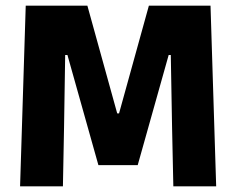

<svg xmlns="http://www.w3.org/2000/svg" viewBox="-20 -659 836 679"><path d="M51 0 71 -639H289L394.5 -258H401L506.5 -639H724.5L744.5 0H593L588.5 -209.5L584 -464.5H576.5L467 -75H328L218.5 -464.5H210.5L206.5 -209L202.5 0Z"/></svg>

Font: Anek Odia Medium
Style: Bold
Weight: 700
Version: Version 1.003